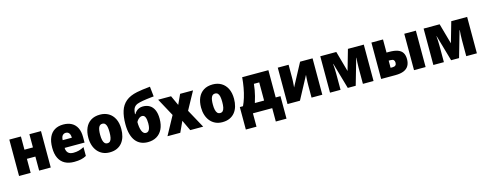

<svg xmlns="http://www.w3.org/2000/svg" viewBox="-30 -1693 7134 2819"><g transform="rotate(-15 3537.5 -283.0)"><path d="M234.4 -553.2V-352.5H363.3V-553.2H539.6V0H363.3V-213.4H234.4V0H58.1V-553.2Z M878.9 -562.5Q952.1 -562.5 1004.9 -533.9Q1057.6 -505.4 1085.7 -449.2Q1113.8 -393.1 1113.8 -310.1V-225.1H811Q812.5 -175.8 839.1 -149.2Q865.7 -122.6 918.9 -122.6Q963.9 -122.6 1001.7 -132.6Q1039.6 -142.6 1081.5 -165V-30.3Q1043.9 -9.3 999.8 0.2Q955.6 9.8 895.5 9.8Q813.5 9.8 755.4 -21.5Q697.3 -52.7 666.3 -115.7Q635.3 -178.7 635.3 -273.4Q635.3 -369.6 664.6 -433.8Q693.8 -498 748.3 -530.3Q802.7 -562.5 878.9 -562.5ZM884.3 -435.1Q854.5 -435.1 834.7 -413.6Q814.9 -392.1 813 -342.3H952.1Q952.1 -372.1 944.1 -392.8Q936 -413.6 920.9 -424.3Q905.8 -435.1 884.3 -435.1Z M1687 -277.8Q1687 -216.8 1671.9 -164.3Q1656.7 -111.8 1625.5 -72.8Q1594.2 -33.7 1546.9 -12Q1499.5 9.8 1435.5 9.8Q1376 9.8 1329.8 -11.7Q1283.7 -33.2 1251.5 -72Q1219.2 -110.8 1202.4 -163.3Q1185.5 -215.8 1185.5 -277.8Q1185.5 -363.8 1213.9 -427.7Q1242.2 -491.7 1298.3 -527.3Q1354.5 -563 1438 -563Q1511.2 -563 1567.4 -529.8Q1623.5 -496.6 1655.3 -433.1Q1687 -369.6 1687 -277.8ZM1364.3 -276.9Q1364.3 -228.5 1371.8 -195.6Q1379.4 -162.6 1395.3 -145.5Q1411.1 -128.4 1437 -128.4Q1463.4 -128.4 1478.8 -145.3Q1494.1 -162.1 1501 -195.6Q1507.8 -229 1507.8 -277.8Q1507.8 -327.1 1501 -359.6Q1494.1 -392.1 1478.5 -408.4Q1462.9 -424.8 1436.5 -424.8Q1398.4 -424.8 1381.3 -388.2Q1364.3 -351.6 1364.3 -276.9Z M1762.7 -331.1Q1762.7 -445.8 1789.1 -529.3Q1815.4 -612.8 1878.4 -665.8Q1941.4 -718.8 2050.8 -741.2Q2087.4 -748.5 2139.2 -755.9Q2190.9 -763.2 2253.4 -769L2269.5 -617.2Q2250 -615.2 2220.7 -612.3Q2191.4 -609.4 2159.7 -605Q2127.9 -600.6 2099.9 -595.9Q2071.8 -591.3 2054.2 -586.4Q2008.8 -576.7 1984.1 -557.4Q1959.5 -538.1 1949.5 -508.3Q1939.5 -478.5 1937 -436H1944.8Q1954.1 -456.5 1972.7 -474.9Q1991.2 -493.2 2017.8 -504.6Q2044.4 -516.1 2077.6 -516.1Q2135.3 -516.1 2178.5 -490.2Q2221.7 -464.4 2245.6 -411.6Q2269.5 -358.9 2269.5 -277.8Q2269.5 -185.5 2238.3 -121.3Q2207 -57.1 2149.9 -23.7Q2092.8 9.8 2015.1 9.8Q1958 9.8 1911.6 -10.5Q1865.2 -30.8 1832 -72.3Q1798.8 -113.8 1780.8 -178.2Q1762.7 -242.7 1762.7 -331.1ZM2022.5 -128.4Q2043.9 -128.4 2059.1 -141.8Q2074.2 -155.3 2082.5 -183.8Q2090.8 -212.4 2090.8 -256.8Q2090.8 -315.9 2076.4 -349.6Q2062 -383.3 2028.3 -383.3Q2009.8 -383.3 1991.7 -371.6Q1973.6 -359.9 1960.2 -343.8Q1946.8 -327.6 1941.4 -314Q1941.4 -277.3 1946 -243.9Q1950.7 -210.4 1960.4 -184.3Q1970.2 -158.2 1985.6 -143.3Q2001 -128.4 2022.5 -128.4Z M2467.3 -282.2 2320.3 -553.2H2516.6L2585.4 -403.3L2654.3 -553.2H2850.6L2702.6 -282.2L2856.9 0H2660.2L2583.5 -162.1L2508.8 0H2314Z M3400.4 -277.8Q3400.4 -216.8 3385.3 -164.3Q3370.1 -111.8 3338.9 -72.8Q3307.6 -33.7 3260.3 -12Q3212.9 9.8 3148.9 9.8Q3089.4 9.8 3043.2 -11.7Q2997.1 -33.2 2964.8 -72Q2932.6 -110.8 2915.8 -163.3Q2898.9 -215.8 2898.9 -277.8Q2898.9 -363.8 2927.2 -427.7Q2955.6 -491.7 3011.7 -527.3Q3067.9 -563 3151.4 -563Q3224.6 -563 3280.8 -529.8Q3336.9 -496.6 3368.7 -433.1Q3400.4 -369.6 3400.4 -277.8ZM3077.6 -276.9Q3077.6 -228.5 3085.2 -195.6Q3092.8 -162.6 3108.6 -145.5Q3124.5 -128.4 3150.4 -128.4Q3176.8 -128.4 3192.1 -145.3Q3207.5 -162.1 3214.4 -195.6Q3221.2 -229 3221.2 -277.8Q3221.2 -327.1 3214.4 -359.6Q3207.5 -392.1 3191.9 -408.4Q3176.3 -424.8 3149.9 -424.8Q3111.8 -424.8 3094.7 -388.2Q3077.6 -351.6 3077.6 -276.9Z M3996.1 -553.2V-138.7H4068.8V203.1H3906.2V0H3612.8V203.1H3450.7V-138.7H3499Q3523.9 -189.5 3543.9 -255.6Q3564 -321.8 3577.6 -397.7Q3591.3 -473.6 3597.7 -553.2ZM3819.8 -414.6H3738.8Q3733.4 -365.7 3726.1 -322.8Q3718.8 -279.8 3707.3 -235.6Q3695.8 -191.4 3679.2 -138.7H3819.8Z M4303.2 -553.2V-364.3Q4303.2 -345.2 4302.7 -326.4Q4302.2 -307.6 4301 -288.8Q4299.8 -270 4298.3 -250.2Q4296.9 -230.5 4294.9 -210L4478 -553.2H4667.5V0H4503.9V-187Q4503.9 -213.4 4504.9 -240.2Q4505.9 -267.1 4507.6 -293.5Q4509.3 -319.8 4511.7 -344.2L4327.6 0H4138.7V-553.2Z M5446.3 -553.2V0H5284.7V-247.6Q5284.7 -285.2 5286.9 -323.5Q5289.1 -361.8 5292 -395H5288.6L5175.3 0H5054.7L4940.9 -395.5H4937.5Q4940.9 -360.8 4942.9 -324Q4944.8 -287.1 4944.8 -245.1V0H4784.7V-553.2H5028.3L5115.7 -240.7L5205.1 -553.2Z M5562 0V-553.2H5738.3V-354H5780.3Q5860.8 -354 5910.2 -335.2Q5959.5 -316.4 5981.9 -278.8Q6004.4 -241.2 6004.4 -183.6Q6004.4 -124.5 5981 -83.5Q5957.5 -42.5 5907.5 -21.2Q5857.4 0 5777.8 0ZM5738.3 -122.6H5768.1Q5797.9 -122.6 5813 -136.2Q5828.1 -149.9 5828.1 -174.8Q5828.1 -202.1 5814.9 -216.8Q5801.8 -231.4 5766.1 -231.4H5738.3ZM6061.5 0V-553.2H6237.8V0Z M7017.1 -553.2V0H6855.5V-247.6Q6855.5 -285.2 6857.7 -323.5Q6859.9 -361.8 6862.8 -395H6859.4L6746.1 0H6625.5L6511.7 -395.5H6508.3Q6511.7 -360.8 6513.7 -324Q6515.6 -287.1 6515.6 -245.1V0H6355.5V-553.2H6599.1L6686.5 -240.7L6775.9 -553.2Z"/></g></svg>

Font: Open Sans SemiCondensed ExtraBold
Style: Regular
Weight: 800
Width: 4
Designer: Monotype Design Team
Foundry: Monotype Imaging Inc.
Version: Version 3.000